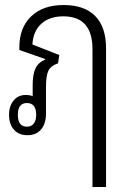

<svg xmlns="http://www.w3.org/2000/svg" viewBox="-20 -532 509 764"><path d="M348 212V-336Q348 -467 232 -467Q177 -467 144.5 -437.5Q112 -408 109 -355L216 -313L211 -280Q183 -271 173 -251.5Q163 -232 163 -186V-80Q163 -40 143.5 -17Q124 6 89 6Q55 6 35.5 -16Q16 -38 16 -75Q16 -111 35 -133Q54 -155 84 -154Q99 -154 110 -149Q110 -157 110 -168V-193Q110 -237 121.5 -260.5Q133 -284 160 -295V-297L57 -333V-344Q57 -422 104 -467Q151 -512 233 -512Q316 -512 359 -468Q402 -424 402 -340V212ZM87 -28Q105 -28 114.5 -40.5Q124 -53 124 -75Q124 -122 87 -122Q51 -122 51 -75Q51 -28 87 -28Z"/></svg>

Font: Noto Sans Thai Looped UI Narrow Light
Style: Regular
Weight: 300
Width: 4
Designer: Cadson Demak Team
Foundry: Cadson Demak Co., Ltd.
Version: Version 1.000